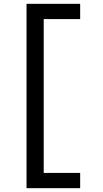

<svg xmlns="http://www.w3.org/2000/svg" viewBox="-20 -843 540 1006"><path d="M119 143V-823H400V-743H209V63H400V143Z"/></svg>

Font: Iosevka Medium
Style: Regular
Weight: 500
Monospace: yes
Designer: Belleve Invis
Foundry: Belleve Invis
Version: Version 32.5.0; ttfautohint (v1.8.4)